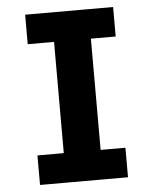

<svg xmlns="http://www.w3.org/2000/svg" viewBox="-51 -746 631 791"><g transform="rotate(-5 264.0 -351.0)"><path d="M191.4 -700.2H343.8V0H191.4ZM446.3 -702.6V-580.6H82.5V-702.6ZM446.3 -120.6V1.5H82.5V-120.6Z"/></g></svg>

Font: DavidDev Light
Style: Regular
Weight: 300
Designer: David.dev
Foundry: David.dev
Version: Version 1.001;FEAKit 1.0